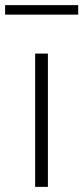

<svg xmlns="http://www.w3.org/2000/svg" viewBox="-59 -729 325 749"><path d="M-39.1 -671.9V-709H246.1V-671.9ZM78.1 0V-520H127.9V0Z"/></svg>

Font: Rawline Light
Style: Regular
Weight: 300
Designer: Matt McInerney, Pablo Impallari, Rodrigo Fuenzalida
Foundry: Matt McInerney, Pablo Impallari, Rodrigo Fuenzalida
Version: Version 4.020;PS 004.020;hotconv 1.0.88;makeotf.lib2.5.64775